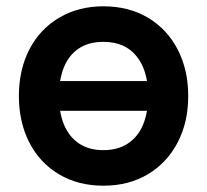

<svg xmlns="http://www.w3.org/2000/svg" viewBox="-20 -575 658 610"><path d="M308.5 15Q228.5 15 167.5 -21.2Q106.5 -57.5 73.2 -122.2Q40 -187 40 -270Q40 -354 73.8 -418.8Q107.5 -483.5 168.8 -519.2Q230 -555 308.5 -555Q389 -555 450 -518.8Q511 -482.5 544.5 -417.8Q578 -353 578 -270Q578 -186.5 544.2 -122Q510.5 -57.5 449.5 -21.2Q388.5 15 308.5 15ZM447 -317.5Q439 -365 414 -396Q377.5 -442 308.5 -442Q261.5 -442 230 -420.8Q198.5 -399.5 183 -361Q175 -341 171 -317.5ZM308.5 -98Q355 -98 387 -119.5Q419 -141 435 -180Q443 -200 447 -223H171Q175 -198.5 183.5 -178.5Q200 -139.5 231.5 -118.8Q263 -98 308.5 -98Z"/></svg>

Font: Vela Sans Bd
Style: Bold
Weight: 700
Designer: Principal design: Mikhail Sharanda - project Manrope.
Design modification: Ravid Balaliev
Foundry: Mikhail Sharanda
Version: Version 1.001